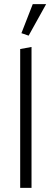

<svg xmlns="http://www.w3.org/2000/svg" viewBox="-20 -912 250 932"><path d="M133 0V-684L78 -674V0ZM119 -739 204 -892H139L84 -751Z"/></svg>

Font: Catamaran ExtraLight
Style: Regular
Weight: 250
Designer: Pria Ravichandran
Version: Version 2.000